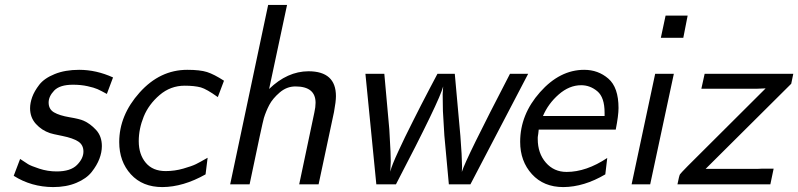

<svg xmlns="http://www.w3.org/2000/svg" viewBox="-20 -742 3214 773"><path d="M35.2 -34.2 61 -102.1Q82 -87.9 93 -81.1Q104 -74.2 137.9 -63Q171.9 -51.8 208 -51.8Q264.2 -51.8 290 -77.9Q315.9 -104 315.9 -131.8Q315.9 -158.7 294.9 -172.4Q273.9 -186 231.4 -194.6Q189 -203.1 181.2 -206.1Q147.9 -217.3 124.5 -243.2Q101.1 -269 101.1 -306.2Q101.1 -327.1 109.6 -351.1Q118.2 -375 138.2 -400.9Q158.2 -426.8 200.2 -443.8Q242.2 -460.9 298.8 -460.9Q367.7 -460.9 435.1 -430.2L410.2 -363.8Q386.2 -377 372.6 -383.1Q358.9 -389.2 332.5 -395Q306.2 -400.9 273.9 -400.9Q220.7 -400.9 198.2 -377.4Q175.8 -354 175.8 -329.1Q175.8 -302.2 197.5 -289.6Q219.2 -276.9 260 -270Q300.8 -263.2 316.9 -255.9Q342.8 -244.6 366.5 -219.2Q390.1 -193.8 390.1 -153.8Q390.1 -128.9 380.1 -102.5Q370.1 -76.2 349.1 -49.6Q328.1 -22.9 287.6 -5.9Q247.1 11.2 193.8 11.2Q106 10.7 35.2 -34.2Z M460 -169.9Q460 -277.8 542 -369.4Q624 -460.9 733.9 -460.9Q785.6 -460.9 813.7 -451.9Q841.8 -442.9 881.8 -417L856.9 -351.1Q812 -383.3 788.6 -390.1Q762.7 -397 723.6 -397Q666.5 -397 622.6 -359.4Q578.6 -321.8 558.6 -272.5Q538.6 -223.1 538.6 -173.8Q538.6 -120.6 566.7 -86.9Q594.7 -53.2 647 -53.2Q683.1 -53.2 718 -63.2Q752.9 -73.2 768.8 -81.1Q784.7 -88.9 815.9 -106.9L807.6 -40Q717.8 10.7 633.8 11.2Q553.7 11.2 506.8 -40.3Q460 -91.8 460 -169.9Z M906.7 0 1059.6 -722.2H1135.7L1063.5 -383.8Q1136.7 -454.6 1221.7 -455.1Q1332.5 -455.1 1332.5 -355Q1332.5 -333 1324.7 -291L1262.7 0H1184.6L1245.6 -289.1Q1250.5 -311 1250.5 -328.1Q1250.5 -394 1169.4 -394Q1134.3 -394 1106 -369.6Q1077.6 -345.2 1064.2 -319.6Q1050.8 -293.9 1042.5 -267.1Q1036.6 -248 984.9 0Z M1451.2 -444.8H1527.3L1547.4 -221.2L1552.2 -131.8L1553.2 -91.8L1551.3 -50.8Q1554.2 -64 1562.3 -84Q1570.3 -104 1584.7 -135Q1599.1 -166 1610.6 -189.9Q1622.1 -213.9 1643.6 -256.3Q1665 -298.8 1675.5 -319.3Q1686 -339.8 1710.7 -387Q1735.4 -434.1 1741.2 -444.8H1811L1833.5 -194.8L1838.4 -123L1840.3 -70.8L1839.4 -49.8Q1853.5 -98.6 2033.2 -444.8H2106.4L1874 0H1787.1L1769 -196.8L1763.2 -294.9L1762.2 -362.8L1764.2 -394Q1751 -338.9 1574.2 0H1495.1Z M2074.2 -170.9Q2074.2 -280.8 2154.1 -370.8Q2233.9 -460.9 2332 -460.9Q2388.2 -460.9 2429.2 -425.5Q2470.2 -390.1 2470.2 -307.1Q2470.2 -277.3 2459 -220.2H2148.9Q2147.9 -210.4 2147 -203.1Q2146 -195.8 2145.5 -193.4Q2145 -190.9 2145 -188.5Q2145 -186 2145 -182.1Q2145 -125 2177.5 -87.4Q2210 -49.8 2261.2 -49.8Q2340.3 -49.8 2424.8 -106L2417 -40Q2331.1 10.7 2248 11.2Q2168.9 11.2 2121.6 -40.8Q2074.2 -92.8 2074.2 -170.9ZM2166 -274.9H2414.1V-288.1Q2414.1 -350.1 2385 -374.5Q2356 -398.9 2319.8 -398.9Q2272 -398.9 2229.5 -361.8Q2187 -324.7 2166 -274.9Z M2522.9 0 2617.7 -444.8H2692.9L2597.7 0ZM2640.6 -589.8 2659.7 -679.2H2748.5L2731 -589.8Z M2707.5 0Q2714.4 -35.2 2717.5 -40Q2720.7 -44.9 2748.5 -73.2L3062.5 -386.2L3027.8 -384.8H2803.7L2816.9 -444.8H3173.8L3165.5 -404.8L2820.8 -62H3027.8L3048.8 -63H3094.7L3081.5 0Z"/></svg>

Font: CMU Sans Serif
Style: Oblique
Weight: 500
Italic angle: -12°
Version: Version 0.7.0